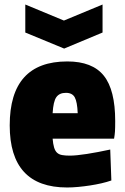

<svg xmlns="http://www.w3.org/2000/svg" viewBox="-20 -821 554 850"><path d="M92 -801 263 -730 434 -801V-677L264 -606L92 -677ZM277 9Q23 9 23 -266Q23 -549 278 -549Q389 -549 439.5 -486Q490 -423 490 -285Q490 -254 489 -239Q488 -224 485 -207H213Q215 -183 219.5 -168Q224 -153 232.5 -145Q241 -137 255 -134.5Q269 -132 289 -132Q317 -132 365 -139.5Q413 -147 468 -159L473 -22Q453 -15 429 -9.5Q405 -4 379 0Q353 4 326.5 6.5Q300 9 277 9ZM272 -410Q243 -410 229.5 -391Q216 -372 213 -320H324Q322 -370 311 -390Q300 -410 272 -410Z"/></svg>

Font: Encode Sans Compressed
Style: Black
Weight: 900
Designer: Pablo Impallari, Andres Torresi
Foundry: Pablo Impallari, Andres Torresi
Version: Version 1.000; ttfautohint (v1.00) -l 8 -r 50 -G 200 -x 14 -